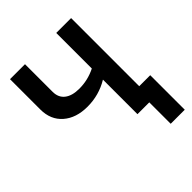

<svg xmlns="http://www.w3.org/2000/svg" viewBox="-238 -835 1160 1160"><g transform="rotate(-45 341.5 -255.5)"><path d="M260 -245Q163 -245 104.5 -296Q46 -347 46 -435V-694H174V-458Q174 -409 207.5 -383Q241 -357 302 -357Q375 -357 441 -390V-694H568V-112H662V183H542V0H441V-295Q358 -245 260 -245Z"/></g></svg>

Font: Cantarell
Style: Bold
Weight: 700
Designer: Dave Crossland, Nikolaus Waxweiler, Florian Fecher, Jacques Le Bailly, Eben Sorkin, Alexei Vanyashin, Alexios Zavras, Em
Version: Version 0.303